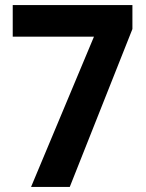

<svg xmlns="http://www.w3.org/2000/svg" viewBox="-20 -734 574 754"><path d="M102 0H254L500 -620V-714H30V-590H349Z"/></svg>

Font: Noto Sans Arabic UI SmCn
Style: Bold
Weight: 700
Width: 4
Designer: Monotype Design Team, Nadine Chahine and Nizar Qandah
Foundry: Monotype Imaging Inc.
Version: Version 2.010